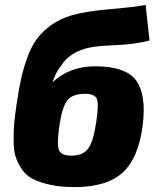

<svg xmlns="http://www.w3.org/2000/svg" viewBox="-20 -750 642 782"><path d="M573 -730 589 -585Q527 -569 448.5 -566Q370 -563 335 -554Q261 -535 228 -481Q206 -454 194 -415Q264 -480 367 -480Q492 -480 534.5 -422Q577 -364 561 -238Q544 -106 479.5 -47Q415 12 283 12Q226 12 183.5 2.5Q141 -7 113 -21.5Q85 -36 68 -62Q51 -88 43.5 -112Q36 -136 35.5 -175Q35 -214 37.5 -244Q40 -274 47 -321Q56 -385 66 -429.5Q76 -474 92.5 -519Q109 -564 132 -594Q155 -624 189.5 -648.5Q224 -673 270 -687Q327 -704 427 -712.5Q527 -721 573 -730ZM372 -253Q383 -326 374.5 -347Q366 -368 327 -368Q275 -368 254 -341Q233 -314 222 -239Q211 -163 220 -139.5Q229 -116 271 -116Q317 -116 338.5 -144Q360 -172 372 -253Z"/></svg>

Font: Exo 2.0 Extra Bold
Style: Italic
Weight: 800
Italic angle: -8°
Designer: Natanael Gama
Version: Version 1.001;PS 001.001;hotconv 1.0.70;makeotf.lib2.5.58329